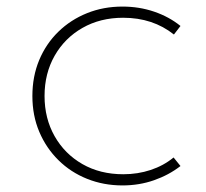

<svg xmlns="http://www.w3.org/2000/svg" viewBox="-20 -548 628 584"><path d="M352.5 16Q295 16 245 -4Q195 -24 157.8 -60.8Q120.5 -97.5 99.5 -147Q78.5 -196.5 78.5 -256Q78.5 -315.5 99.2 -365.2Q120 -415 157.5 -451.5Q195 -488 244.8 -508Q294.5 -528 352.5 -528Q403.5 -528 449 -512.5Q494.5 -497 529 -469L509 -443Q445 -494 354.5 -494Q285 -494 231 -463.2Q177 -432.5 146.2 -378.5Q115.5 -324.5 115.5 -256Q115.5 -188 146 -134Q176.5 -80 230.5 -49Q284.5 -18 355 -18Q399 -18 438.2 -31Q477.5 -44 508 -69L529 -43Q493.5 -15.5 448.5 0.2Q403.5 16 352.5 16Z"/></svg>

Font: Spartan Thin ExtraLight
Style: Regular
Weight: 250
Version: Version 1.004